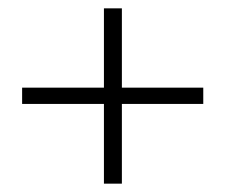

<svg xmlns="http://www.w3.org/2000/svg" viewBox="-20 -520 540 460"><path d="M229 -80V-500H272V-80ZM33 -271V-310H467V-271Z"/></svg>

Font: DM Sans 10pt ExtraLight
Style: Regular
Weight: 250
Version: Version 4.004;gftools[0.9.30]